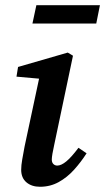

<svg xmlns="http://www.w3.org/2000/svg" viewBox="-20 -700 402 734"><path d="M61 -51Q61 -68 65 -90.5Q69 -113 74 -140L134 -421L155 -397L43 -407L49 -444L239 -499L259 -487L187 -145Q183 -127 180.5 -112.5Q178 -98 178 -90Q178 -79 184 -73Q190 -67 199 -67Q214 -67 233.5 -83Q253 -99 280 -135L311 -114Q290 -81 263.5 -51.5Q237 -22 204.5 -4Q172 14 133 14Q101 14 81 -3Q61 -20 61 -51ZM104 -610 119 -680H362L348 -610Z"/></svg>

Font: Source Serif 4 18pt SemiBold
Style: Italic
Weight: 600
Italic angle: -12°
Designer: Frank Grießhammer
Foundry: Adobe Systems Incorporated
Version: Version 4.004;hotconv 1.0.116;makeotfexe 2.5.65601